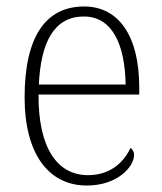

<svg xmlns="http://www.w3.org/2000/svg" viewBox="-20 -563 499 593"><path d="M248 10C344 10 394 -49 394 -84C394 -96 389 -102 383 -106C362 -61 320 -22 252 -22C158 -22 98 -104 99 -271H410V-294C410 -451 347 -543 240 -543C122 -543 56 -451 56 -262C56 -88 130 10 248 10ZM368 -302H100C106 -431 146 -512 239 -512C326 -512 366 -427 368 -302Z"/></svg>

Font: Noto Serif Hebrew SemiCondensed ExtraLight
Style: Regular
Weight: 200
Width: 4
Designer: Monotype Design Team
Foundry: Monotype Imaging Inc.
Version: Version 2.004